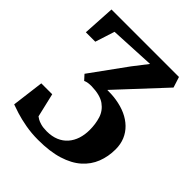

<svg xmlns="http://www.w3.org/2000/svg" viewBox="-209 -868 1001 1001"><g transform="rotate(45 292.0 -367.0)"><path d="M239.5 8.5Q190.5 8.5 146.5 0.5Q102.5 -7.5 69.2 -18Q36 -28.5 20.5 -34.5L43 -212H123.5L154.5 -80Q158 -77 168 -71Q178 -65 196 -60Q214 -55 240 -55Q277.5 -55 306.2 -67Q335 -79 354.5 -101.2Q374 -123.5 383.8 -153.5Q393.5 -183.5 393.5 -219Q393.5 -262 381.8 -299.8Q370 -337.5 336.8 -361.5Q303.5 -385.5 239 -387Q225.5 -387 214.5 -385.5Q203.5 -384 192 -379L167 -406.5L310.5 -604.5L372.5 -684.5L123 -672L88.5 -564.5H19L29.5 -743H527L546 -684L310.5 -431Q328 -431 344.8 -430Q361.5 -429 377 -426.5Q419 -420 452.5 -404.8Q486 -389.5 510.2 -366Q534.5 -342.5 547.5 -311.5Q560.5 -280.5 560.5 -242.5Q560.5 -189.5 542.5 -143.5Q524.5 -97.5 486.2 -63.5Q448 -29.5 387 -10.5Q326 8.5 239.5 8.5Z"/></g></svg>

Font: Merriweather 20pt
Style: Bold
Weight: 700
Version: Version 2.100